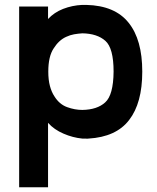

<svg xmlns="http://www.w3.org/2000/svg" viewBox="-20 -578 651 798"><path d="M338.9 -557.6Q458 -554.7 514.6 -483.4Q571.3 -413.1 571.3 -280.3Q571.3 -149.4 516.6 -79.1Q462.9 -8.8 347.7 -2Q342.8 -1 335 -2Q328.1 -2 322.3 -2Q282.2 -5.9 244.1 -22.5Q205.1 -39.1 179.7 -67.4Q179.7 22.5 179.7 200.2Q139.6 200.2 59.6 200.2Q59.6 -50.8 59.6 -550.8Q99.6 -550.8 179.7 -550.8Q179.7 -538.1 179.7 -538.1Q179.7 -538.1 179.7 -499Q205.1 -526.4 242.2 -541Q280.3 -555.7 321.3 -557.6Q325.2 -557.6 330.1 -557.6Q335 -557.6 338.9 -557.6ZM322.3 -121.1Q383.8 -122.1 417 -152.3Q451.2 -182.6 452.1 -280.3Q452.1 -377.9 418 -408.2Q383.8 -438.5 322.3 -439.5Q305.7 -438.5 288.1 -435.5Q271.5 -432.6 254.9 -424.8Q224.6 -411.1 203.1 -377Q180.7 -343.8 180.7 -280.3Q180.7 -246.1 187.5 -220.7Q194.3 -195.3 206.1 -177.7Q226.6 -144.5 258.8 -132.8Q291 -121.1 322.3 -121.1Z"/></svg>

Font: Seiden_Sans_Regular
Style: Regular
Weight: 400
Designer: Kevin Beronilla
Version: Version 1.0